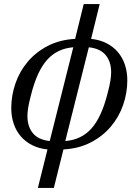

<svg xmlns="http://www.w3.org/2000/svg" viewBox="-20 -718 677 938"><path d="M212 12Q171 8 138 -8.5Q105 -25 82 -51.5Q59 -78 47 -113.5Q35 -149 35 -190Q35 -251 55.5 -310.5Q76 -370 116 -417Q156 -464 214 -494Q272 -524 347 -528L389 -698H467L425 -528Q466 -524 499 -507.5Q532 -491 555 -464.5Q578 -438 590 -402.5Q602 -367 602 -326Q602 -264 581.5 -205Q561 -146 521 -99Q481 -52 423 -22Q365 8 290 12L243 200H165ZM338 -487Q260 -481 210.5 -426Q161 -371 132 -256Q121 -214 117.5 -191Q114 -168 114 -151Q114 -100 140.5 -67.5Q167 -35 223 -29ZM299 -29Q377 -35 426.5 -90Q476 -145 505 -260Q516 -301 519.5 -324.5Q523 -348 523 -365Q523 -416 496.5 -448.5Q470 -481 414 -487Z"/></svg>

Font: IBM Plex Serif
Style: Italic
Weight: 400
Italic angle: -14°
Designer: Mike Abbink, Paul van der Laan, Pieter van Rosmalen
Foundry: Bold Monday
Version: Version 3.001